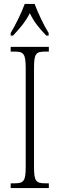

<svg xmlns="http://www.w3.org/2000/svg" viewBox="-20 -951 302 971"><path d="M34 -784V-771H46C81 -809 107 -838 131 -884C153 -838 178 -809 214 -771H226V-784C202 -822 172 -886 155 -931H105C89 -886 57 -822 34 -784ZM34 0H227V-24H208C161 -24 152 -36 152 -109V-605C152 -679 161 -690 208 -690H227V-714H34V-690H54C100 -690 110 -679 110 -605V-108C110 -35 100 -24 54 -24H34Z"/></svg>

Font: Noto Serif Tamil ExtraCondensed ExtraLight
Style: Regular
Weight: 200
Width: 2
Designer: Indian Type Foundry, Tom Grace, and the Monotype Design Team
Foundry: Monotype Imaging Inc.
Version: Version 2.004